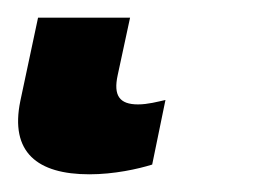

<svg xmlns="http://www.w3.org/2000/svg" viewBox="-49 43 301 217"><path d="M52 240C80 240 107 234 123 229L138 156C129 158 118 161 107 161C86 161 79 151 84 128L98 63H-6L-26 157C-38 215 -7 240 52 240Z"/></svg>

Font: Noto Sans SemiCondensed SemiBold
Style: Italic
Weight: 600
Width: 4
Italic angle: -12°
Designer: Monotype Design Team
Foundry: Monotype Imaging Inc.
Version: Version 2.013